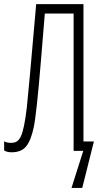

<svg xmlns="http://www.w3.org/2000/svg" viewBox="-30 -734 504 934"><path d="M426.8 -45.9 370.1 180.2H317.9L375 0H328.1V-668H188L168.9 -435.5Q147.5 -177.7 134.3 -115.7Q120.6 -50.3 96.7 -21.5Q73.2 6.8 26.9 6.8Q3.9 6.8 -9.8 -2V-46.9Q1 -39.1 23.9 -39.1Q40 -39.1 50.8 -45.4Q63 -52.7 71.3 -70.3Q79.6 -87.4 86.9 -122.6Q93.8 -154.8 100.6 -212.4Q107.4 -268.6 146 -713.9H376V-45.9Z"/></svg>

Font: Germano
Style: Regular
Weight: 300
Width: 3
Foundry: Ascender Corporation
Version: Version 1.10; ttfautohint (v1.5)